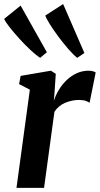

<svg xmlns="http://www.w3.org/2000/svg" viewBox="-35 -906 482 926"><path d="M44.5 0 109 -473.5 57 -500.5 64.5 -540 210.5 -565 234 -550 228 -459.5 224.5 -419.5Q233 -446 248.5 -472Q264 -498 285.8 -519Q307.5 -540 334.5 -552.5Q361.5 -565 392.5 -565Q404.5 -565 413.5 -562.2Q422.5 -559.5 426.5 -556.5L397 -410Q393 -414 379.8 -419Q366.5 -424 345 -424Q328 -424 311 -420.2Q294 -416.5 278.2 -409.8Q262.5 -403 249.8 -392.2Q237 -381.5 227.5 -367L177.5 0ZM158.5 -627Q140.5 -638.5 113.2 -663.8Q86 -689 58.8 -719Q31.5 -749 11 -775.2Q-9.5 -801.5 -15 -815L64.5 -879L191 -654ZM337.5 -627Q320 -640.5 295.8 -668.2Q271.5 -696 247.2 -728.5Q223 -761 205.5 -789Q188 -817 183.5 -831L269.5 -886.5L372 -650.5Z"/></svg>

Font: Merriweather 24pt
Style: Bold Italic
Weight: 700
Italic angle: -7.8°
Designer: Eben Sorkin
Foundry: Eben Sorkin
Version: Version 2.101